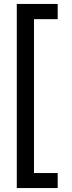

<svg xmlns="http://www.w3.org/2000/svg" viewBox="-20 -836 362 972"><path d="M272 -739H152V40H272V116H65V-816H272Z"/></svg>

Font: FiraGOUPP
Style: Medium
Weight: 400
Designer: bBox Type
Foundry: bBox Type GmbH
Version: Version 1.001